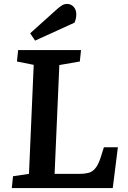

<svg xmlns="http://www.w3.org/2000/svg" viewBox="-20 -954 648 974"><path d="M46 -60 127 -72 151 -625 66 -642 72 -700H391L385 -642L281 -624L257 -72H384Q409 -72 428.5 -77Q448 -82 463 -99.5Q478 -117 490 -153L507 -207H578L552 0H40ZM272 -910Q286 -922 296.5 -928Q307 -934 321 -934Q340 -934 353.5 -919.5Q367 -905 367 -881Q367 -860 358 -839L158 -748L133 -785Z"/></svg>

Font: Literata 12pt SemiBold
Style: Italic
Weight: 600
Italic angle: -2°
Designer: Latin by Veronika Burian and Jose Scaglione. Greek by Irene Vlachou. Cyrillic by Vera Evstafieva
Foundry: TypeTogether
Version: Version 3.002